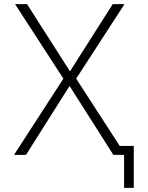

<svg xmlns="http://www.w3.org/2000/svg" viewBox="-20 -750 716 930"><path d="M318 -332H316L106 0H48L287 -369L53 -730H111L318 -406H320L526 -730H583L349 -369L560 -43H628V160H581V0H548H529Z"/></svg>

Font: Mplus 1p Light
Style: Regular
Weight: 300
Version: Version 1.061